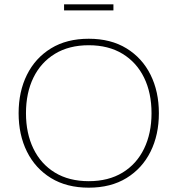

<svg xmlns="http://www.w3.org/2000/svg" viewBox="-20 -857 820 887"><path d="M390 10Q288 10 215.5 -34.5Q143 -79 104.5 -156.5Q66 -234 66 -334Q66 -434 104.5 -511.5Q143 -589 215.5 -633.5Q288 -678 390 -678Q492 -678 564.5 -633.5Q637 -589 675.5 -511.5Q714 -434 714 -334Q714 -234 675.5 -156.5Q637 -79 564.5 -34.5Q492 10 390 10ZM390 -20Q481 -20 546 -59.5Q611 -99 645.5 -170Q680 -241 680 -334Q680 -428 645.5 -498.5Q611 -569 546 -608.5Q481 -648 390 -648Q299 -648 234 -608.5Q169 -569 134.5 -498.5Q100 -428 100 -334Q100 -241 134.5 -170Q169 -99 234 -59.5Q299 -20 390 -20ZM276 -809V-837H504V-809Z"/></svg>

Font: Gantari Thin
Style: Regular
Weight: 250
Designer: Anugrah Pasau
Foundry: Lafontype
Version: Version 1.000